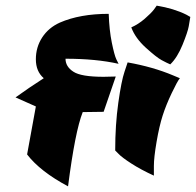

<svg xmlns="http://www.w3.org/2000/svg" viewBox="-20 -590 694 680"><path d="M135 -313Q107 -337 107 -380Q107 -423 129.5 -457.5Q152 -492 192 -510Q263 -541 365 -541Q367 -483 376 -439Q385 -395 392 -380L400 -364Q320 -382 212 -382Q212 -354 240 -336Q267 -318 347 -318Q367 -318 390 -319L347 -194L273 -193Q246 -125 221 70Q122 17 76 -43L107 -213L35 -245Q82 -279 135 -313ZM525 32Q479 11 445 -11Q411 -33 400 -45L388 -57Q388 -148 399 -226Q410 -304 421 -336L432 -369Q522 -353 593 -323L617 -313Q608 -302 588 -260Q568 -218 556 -180.5Q544 -143 534.5 -87.5Q525 -32 525 -2.5Q525 27 525 32ZM583 -362Q571 -367 552.5 -377Q534 -387 496.5 -421Q459 -455 445 -493Q470 -504 492.5 -523.5Q515 -543 525 -556L535 -570Q596 -560 640 -538L654 -530Q652 -517 648.5 -497Q645 -477 626.5 -431.5Q608 -386 583 -362Z"/></svg>

Font: Ceviche One
Style: Regular
Weight: 400
Version: Version 1.002